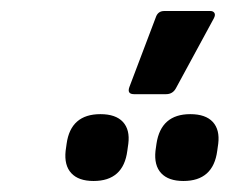

<svg xmlns="http://www.w3.org/2000/svg" viewBox="-20 -893 415 347"><path d="M222.4 -722.8Q209.2 -722.8 213.8 -735.6L261.5 -861.5Q265.3 -873.1 276.8 -873.1H360.3Q365.3 -873.1 367.5 -869.6Q369.7 -866.1 366.5 -859.9L298.1 -733.8Q292.3 -722.8 280.1 -722.8ZM149.1 -565.9Q121.9 -565.9 108.9 -580Q95.8 -594.1 98.6 -620.4L100.4 -633.2Q107.8 -686.7 161.5 -686.7Q189.2 -686.7 202.2 -672.6Q215.1 -658.5 211.9 -633.2L210.1 -620.4Q203 -565.9 149.1 -565.9ZM311.5 -565.9Q284.4 -565.9 271.3 -580Q258.2 -594.1 261 -620.4L262.8 -633.2Q270.8 -686.7 323.9 -686.7Q351.6 -686.7 364.6 -672.6Q377.5 -658.5 374.4 -633.2L372.6 -620.4Q365.4 -565.9 311.5 -565.9Z"/></svg>

Font: Sofia Sans Condensed
Style: Italic
Weight: 400
Italic angle: -9°
Designer: Botio Nikoltchev, Ani Petrova
Foundry: lettersoup
Version: Version 4.101